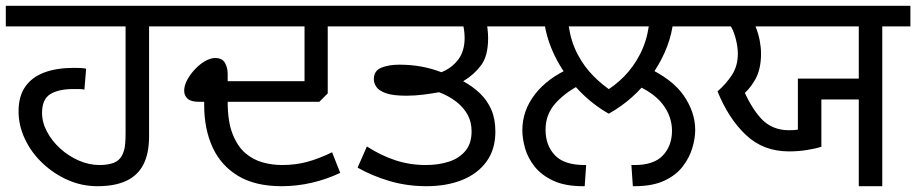

<svg xmlns="http://www.w3.org/2000/svg" viewBox="-27 -642 3159 662"><path d="M309 0Q255 0 206.5 -21.5Q158 -43 119.5 -79.5Q81 -116 59 -162.5Q37 -209 37 -258Q37 -310 60 -343Q83 -376 125.5 -392Q168 -408 228 -408Q239 -408 251 -407.5Q263 -407 270 -405L264 -333Q256 -335 245 -335Q234 -335 226 -335Q175 -335 146.5 -317.5Q118 -300 118 -253Q118 -220 135 -188Q152 -156 180.5 -130Q209 -104 244.5 -88.5Q280 -73 317 -73Q338 -73 357 -78Q376 -83 387 -96Q396 -107 401 -124.5Q406 -142 406 -183V-551H-7V-622H583V-551H487V-172Q487 -113 467.5 -75Q448 -37 408.5 -18.5Q369 0 309 0Z M944 0Q853 0 794 -35.5Q735 -71 706 -134Q677 -197 677 -280V-291H659Q631 -291 619.5 -302Q608 -313 608 -329Q608 -347 618.5 -366.5Q629 -386 645.5 -403.5Q662 -421 680.5 -431.5Q699 -442 715 -442Q739 -442 748.5 -425.5Q758 -409 758 -387V-362H1023V-551H569V-622H1200V-551H1103V-320L1074 -291H758Q758 -223 775 -180Q792 -137 819 -114Q846 -91 879 -82Q912 -73 945 -73Q992 -73 1032.5 -84Q1073 -95 1118 -117L1146 -46Q1100 -24 1048.5 -12Q997 0 944 0Z M1443 0Q1376 0 1315.5 -18Q1255 -36 1206 -64L1238 -137Q1286 -106 1336 -89.5Q1386 -73 1441 -73Q1485 -73 1520.5 -84.5Q1556 -96 1577.5 -121.5Q1599 -147 1599 -189Q1599 -222 1585 -247Q1571 -272 1546 -291.5Q1521 -311 1487 -324Q1465 -320 1435 -316Q1405 -312 1374 -312Q1328 -312 1304 -320.5Q1280 -329 1271 -342Q1262 -355 1262 -369Q1262 -398 1287.5 -408.5Q1313 -419 1350 -419Q1390 -419 1425.5 -412.5Q1461 -406 1495 -393Q1530 -407 1552.5 -436Q1575 -465 1575 -512Q1575 -526 1572.5 -542.5Q1570 -559 1563 -578L1607 -551H1186V-622H1742V-551H1617L1648 -576Q1652 -560 1654 -542.5Q1656 -525 1656 -511Q1656 -449 1631.5 -416.5Q1607 -384 1570 -362Q1603 -344 1628 -320Q1653 -296 1667 -264Q1681 -232 1681 -188Q1681 -127 1650.5 -85Q1620 -43 1566.5 -21.5Q1513 0 1443 0Z M2072 -250Q2017 -281 1971 -328.5Q1925 -376 1894 -433.5Q1863 -491 1852 -551H1728V-622H2416V-551H2292Q2284 -504 2264.5 -460.5Q2245 -417 2216.5 -378Q2188 -339 2151.5 -306.5Q2115 -274 2072 -250ZM2210 -551H1934Q1942 -498 1964.5 -455Q1987 -412 2020 -379Q2053 -346 2091 -322L2053 -323Q2092 -345 2124.5 -378Q2157 -411 2179.5 -454.5Q2202 -498 2210 -551ZM1774 -193Q1774 -261 1818 -317.5Q1862 -374 1941 -408L1981 -353Q1929 -329 1891.5 -289.5Q1854 -250 1854 -195Q1854 -141 1886 -107Q1918 -73 1989 -73H1994L1989 0H1983Q1921 0 1880.5 -19Q1840 -38 1816.5 -67.5Q1793 -97 1783.5 -130.5Q1774 -164 1774 -193ZM2370 -194Q2370 -165 2360 -131.5Q2350 -98 2327 -68Q2304 -38 2263.5 -19Q2223 0 2161 0H2155L2150 -73H2161Q2228 -73 2259 -106.5Q2290 -140 2290 -191Q2290 -241 2257.5 -283Q2225 -325 2156 -353L2199 -412Q2291 -370 2330.5 -312.5Q2370 -255 2370 -194Z M2934 0V-299H2805V-136Q2783 -129 2753.5 -124.5Q2724 -120 2693 -120Q2605 -120 2545 -176.5Q2485 -233 2447 -327Q2477 -353 2497 -384Q2517 -415 2517 -457Q2517 -479 2510.5 -505.5Q2504 -532 2493 -551H2402V-622H3112V-551H3015V0ZM2724 -371H2934V-551H2578Q2588 -526 2592.5 -502Q2597 -478 2597 -457Q2597 -403 2576.5 -367Q2556 -331 2524 -307L2528 -352Q2560 -273 2597.5 -233Q2635 -193 2693 -193Q2704 -193 2711 -193.5Q2718 -194 2724 -195Z"/></svg>

Font: hexlgurmukhi05
Style: Book
Weight: 400
Designer: Jelle Bosma - Monotype Design Team
Foundry: Monotype Imaging Inc.
Version: Version 2.003